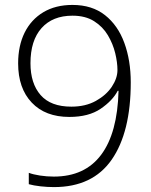

<svg xmlns="http://www.w3.org/2000/svg" viewBox="-20 -744 611 775"><path d="M507.8 -411.6Q507.8 -210.4 430.9 -99.6Q354 11.2 197.8 11.2Q171.9 11.2 143.6 8.1Q115.2 4.9 96.2 -0.5V-46.4Q114.3 -39.6 141.6 -35.4Q168.9 -31.2 197.3 -31.2Q322.3 -31.2 388.2 -119.1Q454.1 -207 458.5 -377.4H455.1Q434.6 -337.9 386.2 -304.9Q337.9 -272 259.8 -272Q163.1 -272 108.2 -329.8Q53.2 -387.7 53.2 -488.3Q53.2 -559.1 79.3 -612.1Q105.5 -665 154.8 -694.6Q204.1 -724.1 272.5 -724.1Q351.6 -724.1 403.8 -682.9Q456.1 -641.6 481.9 -570.8Q507.8 -500 507.8 -411.6ZM272.5 -680.7Q192.4 -680.7 147.7 -630.6Q103 -580.6 103 -488.8Q103 -407.2 143.8 -360.4Q184.6 -313.5 268.1 -313.5Q325.2 -313.5 366.9 -336.7Q408.7 -359.9 431.4 -394Q454.1 -428.2 454.1 -461.4Q454.1 -491.7 445.1 -529.3Q436 -566.9 415.5 -601.6Q395 -636.2 359.9 -658.4Q324.7 -680.7 272.5 -680.7Z"/></svg>

Font: Open Sans Light
Style: Regular
Weight: 300
Designer: Monotype Design Team
Foundry: Monotype Imaging Inc.
Version: Version 3.000; ttfautohint (v1.8.4)